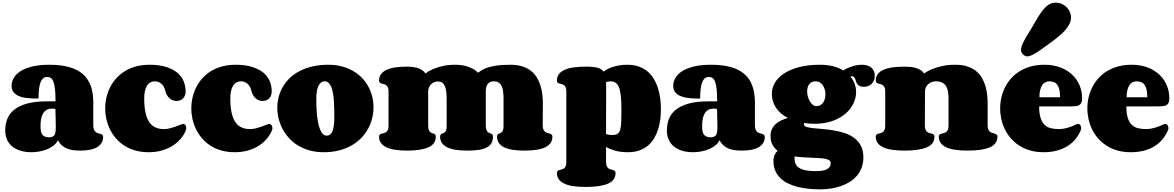

<svg xmlns="http://www.w3.org/2000/svg" viewBox="-20 -1135 8850 1447"><path d="M350.1 -100.1Q366.2 -100.1 376.2 -105.2Q386.2 -110.4 391.6 -119.9Q397 -129.4 398.7 -143.3Q400.4 -157.2 400.4 -174.8Q400.4 -189.9 399.9 -213.4Q399.4 -236.8 398.9 -259.3Q397.9 -285.6 397.5 -314Q390.6 -314.9 384.5 -315.7Q378.4 -316.4 372.6 -316.4Q347.7 -316.4 330.8 -306.4Q314 -296.4 303.7 -278.6Q293.5 -260.7 289.3 -236.6Q285.2 -212.4 285.2 -184.1Q285.2 -167 287.1 -151.6Q289.1 -136.2 295.9 -124.8Q302.7 -113.3 315.7 -106.7Q328.6 -100.1 350.1 -100.1ZM585.4 0Q560.5 0 535.9 -2.7Q511.2 -5.4 489 -13.7Q466.8 -22 448.2 -37.6Q429.7 -53.2 416.5 -79.1Q406.7 -56.2 385 -39.1Q363.3 -22 335.7 -10.5Q308.1 1 277.6 6.6Q247.1 12.2 219.2 12.2Q169.9 12.2 132.8 0.5Q95.7 -11.2 70.3 -33Q44.9 -54.7 32.2 -85Q19.5 -115.2 19.5 -152.8Q19.5 -197.3 34.4 -237.1Q49.3 -276.9 85.2 -306.6Q121.1 -336.4 181.2 -353.8Q241.2 -371.1 331.5 -371.1H398.4Q398.4 -425.3 394.8 -460.9Q391.1 -496.6 383.3 -517.6Q375.5 -538.6 363.8 -546.9Q352.1 -555.2 335.4 -555.2Q316.9 -555.2 304.4 -543.9Q292 -532.7 284.4 -511.5Q276.9 -490.2 273.7 -460.2Q270.5 -430.2 270.5 -392.1Q249.5 -392.1 226.3 -392.8Q203.1 -393.6 180.4 -396.5Q157.7 -399.4 137.5 -405.5Q117.2 -411.6 101.6 -422.1Q85.9 -432.6 76.7 -448.7Q67.4 -464.8 67.4 -487.8Q67.4 -520 84.2 -548.8Q101.1 -577.6 136 -599.4Q170.9 -621.1 224.6 -634Q278.3 -647 352.5 -647Q439 -647 501.5 -629.4Q564 -611.8 604.2 -576.7Q644.5 -541.5 663.8 -488Q683.1 -434.6 683.1 -362.8V-189.9Q683.1 -168.9 688.7 -157.2Q694.3 -145.5 702.4 -139.4Q710.4 -133.3 720.2 -130.9Q730 -128.4 738 -125.7Q746.1 -123 751.7 -118.4Q757.3 -113.8 757.3 -103Q757.3 -54.2 713.6 -27.1Q669.9 0 585.4 0Z M1106.9 -647Q1179.7 -647 1231.2 -630.9Q1282.7 -614.7 1315.7 -587.4Q1348.6 -560.1 1363.8 -523.4Q1378.9 -486.8 1378.9 -445.8Q1378.9 -428.7 1373.5 -415.5Q1368.2 -402.3 1359.1 -393.1Q1350.1 -383.8 1337.4 -378.9Q1324.7 -374 1310.1 -374Q1297.4 -374 1284.2 -378.4Q1271 -382.8 1259.3 -392.6Q1247.6 -402.3 1238.3 -418Q1229 -433.6 1224.1 -456.1Q1220.2 -472.2 1212.4 -484.4Q1204.6 -496.6 1194.6 -505.1Q1184.6 -513.7 1172.6 -517.8Q1160.6 -522 1148.9 -522Q1127.9 -522 1112.5 -513.2Q1097.2 -504.4 1086.9 -487.5Q1076.7 -470.7 1071.8 -446.5Q1066.9 -422.4 1066.9 -392.1Q1066.9 -274.9 1102.3 -218.5Q1137.7 -162.1 1215.8 -162.1Q1238.3 -162.1 1261.7 -168.2Q1285.2 -174.3 1305.2 -181.6Q1325.2 -189 1339.8 -195.1Q1354.5 -201.2 1359.9 -201.2Q1371.1 -201.2 1377.4 -191.7Q1383.8 -182.1 1383.8 -169.9Q1383.8 -166 1383.5 -162.6Q1383.3 -159.2 1381.8 -155.8Q1367.7 -119.6 1341.8 -89.1Q1315.9 -58.6 1280 -35.9Q1244.1 -13.2 1198.7 -0.5Q1153.3 12.2 1100.1 12.2Q1045.4 12.2 1000 -0.7Q954.6 -13.7 918.2 -36.9Q881.8 -60.1 854.7 -91.3Q827.6 -122.6 809.3 -159.4Q791 -196.3 782 -236.6Q772.9 -276.9 772.9 -317.9Q772.9 -359.4 782.2 -400.1Q791.5 -440.9 810.1 -477.5Q828.6 -514.2 856.4 -545.2Q884.3 -576.2 921.4 -598.9Q958.5 -621.6 1004.9 -634.3Q1051.3 -647 1106.9 -647Z M1755.9 -647Q1828.6 -647 1880.1 -630.9Q1931.6 -614.7 1964.6 -587.4Q1997.6 -560.1 2012.7 -523.4Q2027.8 -486.8 2027.8 -445.8Q2027.8 -428.7 2022.5 -415.5Q2017.1 -402.3 2008.1 -393.1Q1999 -383.8 1986.3 -378.9Q1973.6 -374 1959 -374Q1946.3 -374 1933.1 -378.4Q1919.9 -382.8 1908.2 -392.6Q1896.5 -402.3 1887.2 -418Q1877.9 -433.6 1873 -456.1Q1869.1 -472.2 1861.3 -484.4Q1853.5 -496.6 1843.5 -505.1Q1833.5 -513.7 1821.5 -517.8Q1809.6 -522 1797.9 -522Q1776.9 -522 1761.5 -513.2Q1746.1 -504.4 1735.8 -487.5Q1725.6 -470.7 1720.7 -446.5Q1715.8 -422.4 1715.8 -392.1Q1715.8 -274.9 1751.2 -218.5Q1786.6 -162.1 1864.7 -162.1Q1887.2 -162.1 1910.6 -168.2Q1934.1 -174.3 1954.1 -181.6Q1974.1 -189 1988.8 -195.1Q2003.4 -201.2 2008.8 -201.2Q2020 -201.2 2026.4 -191.7Q2032.7 -182.1 2032.7 -169.9Q2032.7 -166 2032.5 -162.6Q2032.2 -159.2 2030.8 -155.8Q2016.6 -119.6 1990.7 -89.1Q1964.8 -58.6 1929 -35.9Q1893.1 -13.2 1847.7 -0.5Q1802.2 12.2 1749 12.2Q1694.3 12.2 1648.9 -0.7Q1603.5 -13.7 1567.1 -36.9Q1530.8 -60.1 1503.7 -91.3Q1476.6 -122.6 1458.3 -159.4Q1439.9 -196.3 1430.9 -236.6Q1421.9 -276.9 1421.9 -317.9Q1421.9 -359.4 1431.2 -400.1Q1440.4 -440.9 1459 -477.5Q1477.5 -514.2 1505.4 -545.2Q1533.2 -576.2 1570.3 -598.9Q1607.4 -621.6 1653.8 -634.3Q1700.2 -647 1755.9 -647Z M2419.9 12.2Q2361.8 12.2 2313.2 -1.5Q2264.6 -15.1 2225.8 -38.8Q2187 -62.5 2157.7 -94.7Q2128.4 -127 2108.9 -164.3Q2089.4 -201.7 2079.6 -242.2Q2069.8 -282.7 2069.8 -323.2Q2069.8 -364.7 2080.3 -405Q2090.8 -445.3 2112.1 -481.4Q2133.3 -517.6 2165 -547.9Q2196.8 -578.1 2239.5 -600.1Q2282.2 -622.1 2335.7 -634.5Q2389.2 -647 2453.6 -647Q2510.3 -647 2557.4 -634.3Q2604.5 -621.6 2642.6 -599.4Q2680.7 -577.1 2709.2 -546.9Q2737.8 -516.6 2756.8 -481Q2775.9 -445.3 2785.4 -405.8Q2794.9 -366.2 2794.9 -326.2Q2794.9 -284.7 2784.7 -243.2Q2774.4 -201.7 2753.7 -164.1Q2732.9 -126.5 2701.7 -94.2Q2670.4 -62 2628.7 -38.3Q2586.9 -14.6 2534.7 -1.2Q2482.4 12.2 2419.9 12.2ZM2441.9 -112.8Q2458 -112.8 2469 -122.3Q2480 -131.8 2486.8 -149.9Q2493.7 -168 2496.6 -193.6Q2499.5 -219.2 2499.5 -251Q2499.5 -278.8 2499 -309.8Q2498.5 -340.8 2496.6 -370.8Q2494.6 -400.9 2490.2 -428.2Q2485.8 -455.6 2477.8 -476.6Q2469.7 -497.6 2457.5 -509.8Q2445.3 -522 2427.7 -522Q2410.6 -522 2398.7 -512.5Q2386.7 -502.9 2378.9 -485.8Q2371.1 -468.8 2367.4 -444.8Q2363.8 -420.9 2363.8 -392.1Q2363.8 -365.2 2364.7 -334Q2365.7 -302.7 2368.7 -271.7Q2371.6 -240.7 2377.2 -211.9Q2382.8 -183.1 2391.4 -161.1Q2399.9 -139.2 2412.4 -126Q2424.8 -112.8 2441.9 -112.8Z M3583 -586.9Q3591.3 -592.3 3604.7 -602.3Q3618.2 -612.3 3644.5 -622.3Q3670.9 -632.3 3714.4 -639.6Q3757.8 -647 3826.2 -647Q3877.4 -647 3915.5 -634.8Q3953.6 -622.6 3980.7 -601.6Q4007.8 -580.6 4025.4 -552Q4043 -523.4 4053.2 -490.5Q4063.5 -457.5 4067.4 -421.9Q4071.3 -386.2 4071.3 -351.1V-346.2Q4070.8 -288.1 4070.6 -256.6Q4070.3 -225.1 4070.3 -210.4Q4070.3 -195.8 4070.3 -193.1Q4070.3 -190.4 4070.3 -190.4Q4070.3 -169.9 4075.7 -158.4Q4081.1 -147 4089.1 -140.9Q4097.2 -134.8 4106.7 -132.6Q4116.2 -130.4 4124.3 -127.7Q4132.3 -125 4137.7 -120.4Q4143.1 -115.7 4143.1 -105Q4143.1 -77.1 4129.2 -57.4Q4115.2 -37.6 4088.4 -24.7Q4061.5 -11.7 4022.2 -5.9Q3982.9 0 3932.1 0Q3882.8 0 3844.5 -5.9Q3806.2 -11.7 3779.8 -24.7Q3753.4 -37.6 3739.7 -57.4Q3726.1 -77.1 3726.1 -105Q3726.1 -115.7 3729.7 -120.4Q3733.4 -125 3738.8 -127.4Q3744.1 -129.9 3750.5 -131.8Q3756.8 -133.8 3762.2 -139.4Q3767.6 -145 3771.2 -155.5Q3774.9 -166 3774.9 -186V-396Q3774.9 -425.8 3771.2 -449.2Q3767.6 -472.7 3759.3 -488.8Q3751 -504.9 3737.1 -513.4Q3723.1 -522 3702.1 -522Q3669.9 -522 3655.5 -501.7Q3641.1 -481.4 3641.1 -449.2V-191.9Q3641.1 -170.9 3645 -159.2Q3648.9 -147.5 3655 -141.4Q3661.1 -135.3 3668.2 -132.8Q3675.3 -130.4 3681.4 -127.7Q3687.5 -125 3691.4 -120.4Q3695.3 -115.7 3695.3 -105Q3695.3 -77.1 3684.3 -57.4Q3673.3 -37.6 3650.1 -24.7Q3627 -11.7 3590.6 -5.9Q3554.2 0 3502.9 0Q3453.6 0 3415.3 -5.9Q3377 -11.7 3350.6 -24.7Q3324.2 -37.6 3310.5 -57.4Q3296.9 -77.1 3296.9 -105Q3296.9 -115.7 3300.5 -120.4Q3304.2 -125 3309.6 -127.4Q3314.9 -129.9 3321.5 -131.8Q3328.1 -133.8 3333.5 -139.4Q3338.9 -145 3342.5 -155.5Q3346.2 -166 3346.2 -186V-396Q3346.2 -455.6 3331.8 -488.3Q3317.4 -521 3280.3 -521Q3265.6 -521 3252.4 -515.6Q3239.3 -510.3 3229 -500.2Q3218.8 -490.2 3212.9 -476.6Q3207 -462.9 3207 -446.8V-188Q3207 -168 3211.2 -156.7Q3215.3 -145.5 3221.7 -139.9Q3228 -134.3 3235.6 -132.1Q3243.2 -129.9 3249.5 -127.4Q3255.9 -125 3260 -120.4Q3264.2 -115.7 3264.2 -105Q3264.2 -49.3 3208.7 -24.7Q3153.3 0 3049.3 0Q2999 0 2959.5 -5.9Q2919.9 -11.7 2892.8 -24.7Q2865.7 -37.6 2851.3 -57.4Q2836.9 -77.1 2836.9 -105Q2836.9 -115.7 2842.3 -120.4Q2847.7 -125 2855.5 -127.4Q2863.3 -129.9 2872.6 -131.8Q2881.8 -133.8 2889.6 -139.4Q2897.5 -145 2902.8 -155.5Q2908.2 -166 2908.2 -186V-446.8Q2908.2 -466.3 2902.8 -477.1Q2897.5 -487.8 2889.6 -493.4Q2881.8 -499 2872.6 -501Q2863.3 -502.9 2855.5 -505.4Q2847.7 -507.8 2842.3 -512.5Q2836.9 -517.1 2836.9 -527.8Q2836.9 -555.7 2851.1 -575.4Q2865.2 -595.2 2892.3 -608.2Q2919.4 -621.1 2958.5 -627Q2997.6 -632.8 3046.9 -632.8Q3069.3 -632.8 3087.4 -630.6Q3105.5 -628.4 3119.4 -624.8Q3133.3 -621.1 3143.6 -616.5Q3153.8 -611.8 3161.1 -606.9Q3178.2 -595.2 3185.1 -581.1Q3209 -599.1 3242.7 -613.8Q3271.5 -626.5 3313 -636.7Q3354.5 -647 3410.2 -647Q3467.8 -647 3512.2 -630.6Q3556.6 -614.3 3583 -586.9Z M4960.9 -313Q4960.9 -275.4 4956.3 -236.8Q4951.7 -198.2 4940.4 -162.1Q4929.2 -126 4910.6 -94.2Q4892.1 -62.5 4864.5 -38.8Q4836.9 -15.1 4799.1 -1.5Q4761.2 12.2 4711.9 12.2Q4656.2 12.2 4616 0.5Q4575.7 -11.2 4547.4 -27.8V85.9Q4547.4 106.4 4552.7 117.4Q4558.1 128.4 4565.9 134Q4573.7 139.6 4583.3 141.8Q4592.8 144 4600.6 146.5Q4608.4 148.9 4613.8 153.6Q4619.1 158.2 4619.1 168.9Q4619.1 224.6 4561.5 249.3Q4503.9 273.9 4395 273.9Q4342.8 273.9 4302.2 268.1Q4261.7 262.2 4233.9 249.3Q4206.1 236.3 4191.7 216.6Q4177.2 196.8 4177.2 168.9Q4177.2 158.2 4182.4 153.6Q4187.5 148.9 4195.6 146.5Q4203.6 144 4212.6 142.1Q4221.7 140.1 4229.7 134.5Q4237.8 128.9 4242.9 118.4Q4248 107.9 4248 87.9V-446.8Q4248 -466.3 4242.9 -477.1Q4237.8 -487.8 4229.7 -493.4Q4221.7 -499 4212.6 -501Q4203.6 -502.9 4195.6 -505.4Q4187.5 -507.8 4182.4 -512.5Q4177.2 -517.1 4177.2 -527.8Q4177.2 -555.7 4191.7 -575.4Q4206.1 -595.2 4233.9 -608.2Q4261.7 -621.1 4302.2 -627Q4342.8 -632.8 4395 -632.8Q4452.1 -632.8 4483.2 -624.5Q4514.2 -616.2 4528.3 -595.2Q4542 -605.5 4559.6 -614.7Q4577.1 -624 4599.4 -631.1Q4621.6 -638.2 4648.7 -642.6Q4675.8 -647 4709 -647Q4758.3 -647 4796.4 -632.8Q4834.5 -618.7 4862.5 -594.5Q4890.6 -570.3 4909.4 -537.6Q4928.2 -504.9 4939.7 -467.8Q4951.2 -430.7 4956.1 -391.1Q4960.9 -351.6 4960.9 -313ZM4547.4 -125Q4557.6 -121.1 4568.4 -119.1Q4579.1 -117.2 4590.3 -117.2Q4617.7 -117.2 4632.3 -125.7Q4647 -134.3 4653.8 -156.2Q4660.6 -178.2 4661.9 -215.8Q4663.1 -253.4 4663.1 -311Q4663.1 -371.6 4658.7 -412.4Q4654.3 -453.1 4644.5 -477.3Q4634.8 -501.5 4619.1 -511.7Q4603.5 -522 4581.1 -522Q4572.3 -522 4563.5 -520.5Q4554.7 -519 4547.4 -516.1Q4548.3 -501 4548.3 -483.9Q4548.3 -466.8 4548.3 -446.8Z M5336.4 -100.1Q5352.5 -100.1 5362.5 -105.2Q5372.6 -110.4 5377.9 -119.9Q5383.3 -129.4 5385 -143.3Q5386.7 -157.2 5386.7 -174.8Q5386.7 -189.9 5386.2 -213.4Q5385.7 -236.8 5385.3 -259.3Q5384.3 -285.6 5383.8 -314Q5377 -314.9 5370.8 -315.7Q5364.7 -316.4 5358.9 -316.4Q5334 -316.4 5317.1 -306.4Q5300.3 -296.4 5290 -278.6Q5279.8 -260.7 5275.6 -236.6Q5271.5 -212.4 5271.5 -184.1Q5271.5 -167 5273.4 -151.6Q5275.4 -136.2 5282.2 -124.8Q5289.1 -113.3 5302 -106.7Q5314.9 -100.1 5336.4 -100.1ZM5571.8 0Q5546.9 0 5522.2 -2.7Q5497.6 -5.4 5475.3 -13.7Q5453.1 -22 5434.6 -37.6Q5416 -53.2 5402.8 -79.1Q5393.1 -56.2 5371.3 -39.1Q5349.6 -22 5322 -10.5Q5294.4 1 5263.9 6.6Q5233.4 12.2 5205.6 12.2Q5156.2 12.2 5119.1 0.5Q5082 -11.2 5056.6 -33Q5031.2 -54.7 5018.6 -85Q5005.9 -115.2 5005.9 -152.8Q5005.9 -197.3 5020.8 -237.1Q5035.6 -276.9 5071.5 -306.6Q5107.4 -336.4 5167.5 -353.8Q5227.5 -371.1 5317.9 -371.1H5384.8Q5384.8 -425.3 5381.1 -460.9Q5377.4 -496.6 5369.6 -517.6Q5361.8 -538.6 5350.1 -546.9Q5338.4 -555.2 5321.8 -555.2Q5303.2 -555.2 5290.8 -543.9Q5278.3 -532.7 5270.8 -511.5Q5263.2 -490.2 5260 -460.2Q5256.8 -430.2 5256.8 -392.1Q5235.8 -392.1 5212.6 -392.8Q5189.5 -393.6 5166.7 -396.5Q5144 -399.4 5123.8 -405.5Q5103.5 -411.6 5087.9 -422.1Q5072.3 -432.6 5063 -448.7Q5053.7 -464.8 5053.7 -487.8Q5053.7 -520 5070.6 -548.8Q5087.4 -577.6 5122.3 -599.4Q5157.2 -621.1 5210.9 -634Q5264.6 -647 5338.9 -647Q5425.3 -647 5487.8 -629.4Q5550.3 -611.8 5590.6 -576.7Q5630.9 -541.5 5650.1 -488Q5669.4 -434.6 5669.4 -362.8V-189.9Q5669.4 -168.9 5675 -157.2Q5680.7 -145.5 5688.7 -139.4Q5696.8 -133.3 5706.5 -130.9Q5716.3 -128.4 5724.4 -125.7Q5732.4 -123 5738 -118.4Q5743.7 -113.8 5743.7 -103Q5743.7 -54.2 5700 -27.1Q5656.2 0 5571.8 0Z M6158.7 -647Q6214.8 -647 6258.8 -635.7Q6302.7 -624.5 6335 -604Q6348.6 -612.8 6365.5 -620.6Q6382.3 -628.4 6400.6 -634.3Q6418.9 -640.1 6438 -643.6Q6457 -647 6475.1 -647Q6495.1 -647 6512.9 -642.3Q6530.8 -637.7 6543.9 -627.7Q6557.1 -617.7 6564.9 -601.6Q6572.8 -585.4 6572.8 -562Q6572.8 -546.9 6567.6 -532.5Q6562.5 -518.1 6552.2 -506.6Q6542 -495.1 6526.6 -488Q6511.2 -481 6490.7 -481Q6470.2 -481 6458.7 -486.8Q6447.3 -492.7 6440.9 -501.5Q6434.6 -510.3 6431.6 -520.5Q6428.7 -530.8 6425.3 -539.6Q6421.9 -548.3 6416.7 -554.2Q6411.6 -560.1 6400.9 -560.1Q6398.4 -560.1 6395.5 -559.6Q6392.6 -559.1 6388.7 -558.1Q6410.6 -532.2 6421.4 -502.4Q6432.1 -472.7 6432.1 -441.9Q6432.1 -397.9 6411.9 -355.2Q6391.6 -312.5 6351.8 -278.3Q6312 -244.1 6253.2 -223.1Q6194.3 -202.1 6117.7 -202.1Q6078.6 -202.1 6040 -208V-195.8Q6040 -183.6 6059.3 -178Q6078.6 -172.4 6109.9 -168.9Q6141.1 -165.5 6181.4 -162.4Q6221.7 -159.2 6263.4 -152.3Q6305.2 -145.5 6345.5 -132.3Q6385.7 -119.1 6417 -95.9Q6448.2 -72.8 6467.5 -37.1Q6486.8 -1.5 6486.8 50.8Q6486.8 93.3 6474.1 127.4Q6461.4 161.6 6439 188.5Q6416.5 215.3 6385.7 234.9Q6355 254.4 6318.8 267.1Q6282.7 279.8 6242.4 285.9Q6202.1 292 6161.1 292Q6117.7 292 6074.7 287.8Q6031.7 283.7 5992.7 273.7Q5953.6 263.7 5920.2 247.8Q5886.7 231.9 5862.1 208.3Q5837.4 184.6 5823.2 152.6Q5809.1 120.6 5809.1 79.1Q5809.1 51.8 5817.9 32.5Q5826.7 13.2 5840.8 1Q5815.9 -17.1 5801.5 -44.2Q5787.1 -71.3 5787.1 -110.8Q5787.1 -137.7 5796.4 -159.2Q5805.7 -180.7 5822.8 -197.3Q5839.8 -213.9 5864 -225.8Q5888.2 -237.8 5918 -246.1Q5890.6 -259.8 5868.4 -278.3Q5846.2 -296.9 5830.3 -319.8Q5814.5 -342.8 5805.7 -370.4Q5796.9 -397.9 5796.9 -430.2Q5796.9 -470.7 5818.8 -509.5Q5840.8 -548.3 5885.5 -578.9Q5930.2 -609.4 5998.3 -628.2Q6066.4 -647 6158.7 -647ZM6240.7 92.8Q6240.7 80.1 6229.2 72.8Q6217.8 65.4 6198 61.5Q6178.2 57.6 6151.6 56.2Q6125 54.7 6094.5 53.5Q6064 52.2 6031.5 50.3Q5999 48.3 5967.8 43.9Q5968.3 56.6 5968.8 69.6Q5969.2 82.5 5973.6 95Q5978 107.4 5987.5 118.2Q5997.1 128.9 6015.4 137.2Q6033.7 145.5 6061.8 150.1Q6089.8 154.8 6131.8 154.8Q6168 154.8 6189.5 148.9Q6210.9 143.1 6222.4 133.8Q6233.9 124.5 6237.3 113.5Q6240.7 102.5 6240.7 92.8ZM6127.9 -522Q6110.4 -522 6097.9 -515.9Q6085.4 -509.8 6077.9 -499.5Q6070.3 -489.3 6066.7 -475.6Q6063 -461.9 6063 -446.8Q6063 -427.2 6068.4 -407.5Q6073.7 -387.7 6083.3 -371.6Q6092.8 -355.5 6105.7 -345.2Q6118.7 -335 6133.8 -335Q6150.4 -335 6163.1 -342.5Q6175.8 -350.1 6184.1 -362.5Q6192.4 -375 6196.5 -390.9Q6200.7 -406.7 6200.7 -423.8Q6200.7 -441.9 6196 -459.5Q6191.4 -477.1 6182.1 -491Q6172.9 -504.9 6159.4 -513.4Q6146 -522 6127.9 -522Z M6950.2 -188Q6950.2 -168 6955.6 -156.7Q6960.9 -145.5 6969 -139.9Q6977.1 -134.3 6986.3 -132.1Q6995.6 -129.9 7003.7 -127.4Q7011.7 -125 7017.1 -120.4Q7022.5 -115.7 7022.5 -105Q7022.5 -49.3 6964.8 -24.7Q6907.2 0 6798.3 0Q6745.6 0 6705.1 -5.9Q6664.6 -11.7 6636.7 -24.7Q6608.9 -37.6 6594.5 -57.4Q6580.1 -77.1 6580.1 -105Q6580.1 -115.7 6585.4 -120.4Q6590.8 -125 6598.6 -127.4Q6606.4 -129.9 6615.7 -131.8Q6625 -133.8 6632.8 -139.4Q6640.6 -145 6646 -155.5Q6651.4 -166 6651.4 -186V-446.8Q6651.4 -466.3 6646 -477.1Q6640.6 -487.8 6632.8 -493.4Q6625 -499 6615.7 -501Q6606.4 -502.9 6598.6 -505.4Q6590.8 -507.8 6585.4 -512.5Q6580.1 -517.1 6580.1 -527.8Q6580.1 -555.7 6594.5 -575.4Q6608.9 -595.2 6636.7 -608.2Q6664.6 -621.1 6705.1 -627Q6745.6 -632.8 6798.3 -632.8Q6846.2 -632.8 6874.5 -624.8Q6902.8 -616.7 6918.5 -606.9Q6936.5 -595.2 6943.4 -581.1Q6968.8 -599.1 7003.9 -613.8Q7034.2 -626.5 7077.9 -636.7Q7121.6 -647 7180.2 -647Q7233.9 -647 7272.7 -633.5Q7311.5 -620.1 7338.6 -597.4Q7365.7 -574.7 7382.3 -544.7Q7398.9 -514.6 7408 -481.9Q7417 -449.2 7420.2 -415.8Q7423.3 -382.3 7423.3 -352.1V-190.4Q7423.3 -169.9 7428.7 -158.4Q7434.1 -147 7442.4 -140.9Q7450.7 -134.8 7460.2 -132.6Q7469.7 -130.4 7478 -127.7Q7486.3 -125 7491.7 -120.4Q7497.1 -115.7 7497.1 -105Q7497.1 -49.3 7439.7 -24.7Q7382.3 0 7273.4 0Q7220.7 0 7180.2 -5.9Q7139.6 -11.7 7111.8 -24.7Q7084 -37.6 7069.6 -57.4Q7055.2 -77.1 7055.2 -105Q7055.2 -115.7 7060.5 -120.4Q7065.9 -125 7074.2 -127.4Q7082.5 -129.9 7091.8 -131.8Q7101.1 -133.8 7109.4 -139.4Q7117.7 -145 7123 -155.5Q7128.4 -166 7128.4 -186V-394.5Q7128.4 -424.8 7123.8 -448.5Q7119.1 -472.2 7108.2 -488.5Q7097.2 -504.9 7079.1 -513.4Q7061 -522 7034.2 -522Q7017.1 -522 7002 -516.4Q6986.8 -510.7 6975.6 -500.7Q6964.4 -490.7 6957.8 -476.8Q6951.2 -462.9 6951.2 -446.8Z M7887.7 -522Q7872.1 -522 7858.4 -514.9Q7844.7 -507.8 7834.7 -493.2Q7824.7 -478.5 7819.1 -455.8Q7813.5 -433.1 7813.5 -401.9H7969.2Q7969.2 -436 7963.9 -459.2Q7958.5 -482.4 7948.2 -496.3Q7938 -510.3 7922.6 -516.1Q7907.2 -522 7887.7 -522ZM7851.6 -647Q7917 -647 7969.5 -627.4Q8022 -607.9 8058.8 -573.7Q8095.7 -539.6 8115.5 -493.4Q8135.3 -447.3 8135.3 -394Q8135.3 -372.1 8129.2 -359.9Q8123 -347.7 8111.8 -341.8Q8100.6 -335.9 8084 -334.5Q8067.4 -333 8046.4 -333H7811.5Q7811.5 -279.3 7822.5 -245.8Q7833.5 -212.4 7853 -193.8Q7872.6 -175.3 7899.9 -168.7Q7927.2 -162.1 7960.4 -162.1Q7978 -162.1 7996.8 -165.5Q8015.6 -168.9 8033 -174.3Q8050.3 -179.7 8064.9 -185.5Q8079.6 -191.4 8089.4 -196.8Q8097.2 -201.2 8104.5 -201.2Q8115.7 -201.2 8122.1 -191.7Q8128.4 -182.1 8128.4 -170.4Q8128.4 -166.5 8127.9 -163.1Q8127.4 -159.7 8126 -156.2Q8111.8 -120.1 8087.4 -89.4Q8063 -58.6 8028.1 -35.9Q7993.2 -13.2 7947.3 -0.5Q7901.4 12.2 7844.2 12.2Q7789.6 12.2 7744.4 -0.7Q7699.2 -13.7 7662.8 -36.9Q7626.5 -60.1 7599.1 -91.3Q7571.8 -122.6 7553.7 -159.4Q7535.6 -196.3 7526.6 -236.6Q7517.6 -276.9 7517.6 -317.9Q7517.6 -359.4 7526.9 -400.1Q7536.1 -440.9 7554.7 -477.5Q7573.2 -514.2 7601.1 -545.2Q7628.9 -576.2 7666 -598.9Q7703.1 -621.6 7749.5 -634.3Q7795.9 -647 7851.6 -647ZM7674.8 -757.3Q7674.8 -767.6 7677.7 -779.5Q7680.7 -791.5 7688 -807.9Q7695.3 -824.2 7707.5 -846.2Q7719.7 -868.2 7738.8 -897.9Q7762.2 -935.1 7783.7 -973.6Q7805.2 -1012.2 7827.9 -1043.7Q7850.6 -1075.2 7876.5 -1095.2Q7902.3 -1115.2 7935.5 -1115.2Q7961.9 -1115.2 7983.2 -1105.2Q8004.4 -1095.2 8019.8 -1079.3Q8035.2 -1063.5 8043.5 -1043.5Q8051.8 -1023.4 8051.8 -1003.4Q8051.8 -981 8042.2 -959.7Q8032.7 -938.5 8016.6 -918.2Q8000.5 -897.9 7979.7 -879.2Q7959 -860.4 7936.5 -842.8Q7914.1 -825.2 7891.8 -809.3Q7869.6 -793.5 7850.6 -779.3Q7801.3 -742.2 7770 -726.1Q7738.8 -710 7721.7 -710Q7712.9 -710 7704.3 -714.4Q7695.8 -718.8 7689.2 -725.8Q7682.6 -732.9 7678.7 -741.2Q7674.8 -749.5 7674.8 -757.3Z M8544.9 -522Q8529.3 -522 8515.6 -514.9Q8502 -507.8 8491.9 -493.2Q8481.9 -478.5 8476.3 -455.8Q8470.7 -433.1 8470.7 -401.9H8626.5Q8626.5 -436 8621.1 -459.2Q8615.7 -482.4 8605.5 -496.3Q8595.2 -510.3 8579.8 -516.1Q8564.5 -522 8544.9 -522ZM8508.8 -647Q8574.2 -647 8626.7 -627.4Q8679.2 -607.9 8716.1 -573.7Q8752.9 -539.6 8772.7 -493.4Q8792.5 -447.3 8792.5 -394Q8792.5 -372.1 8786.4 -359.9Q8780.3 -347.7 8769 -341.8Q8757.8 -335.9 8741.2 -334.5Q8724.6 -333 8703.6 -333H8468.8Q8468.8 -279.3 8479.7 -245.8Q8490.7 -212.4 8510.3 -193.8Q8529.8 -175.3 8557.1 -168.7Q8584.5 -162.1 8617.7 -162.1Q8635.3 -162.1 8654.1 -165.5Q8672.9 -168.9 8690.2 -174.3Q8707.5 -179.7 8722.2 -185.5Q8736.8 -191.4 8746.6 -196.8Q8754.4 -201.2 8761.7 -201.2Q8772.9 -201.2 8779.3 -191.7Q8785.6 -182.1 8785.6 -170.4Q8785.6 -166.5 8785.2 -163.1Q8784.7 -159.7 8783.2 -156.2Q8769 -120.1 8744.6 -89.4Q8720.2 -58.6 8685.3 -35.9Q8650.4 -13.2 8604.5 -0.5Q8558.6 12.2 8501.5 12.2Q8446.8 12.2 8401.6 -0.7Q8356.4 -13.7 8320.1 -36.9Q8283.7 -60.1 8256.3 -91.3Q8229 -122.6 8210.9 -159.4Q8192.9 -196.3 8183.8 -236.6Q8174.8 -276.9 8174.8 -317.9Q8174.8 -359.4 8184.1 -400.1Q8193.4 -440.9 8211.9 -477.5Q8230.5 -514.2 8258.3 -545.2Q8286.1 -576.2 8323.2 -598.9Q8360.4 -621.6 8406.7 -634.3Q8453.1 -647 8508.8 -647Z"/></svg>

Font: Corben
Style: Bold
Weight: 700
Designer: vernon adams
Foundry: vernon adams
Version: Version 1.101; ttfautohint (v1.6)